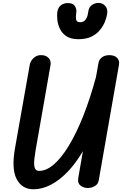

<svg xmlns="http://www.w3.org/2000/svg" viewBox="-20 -1314 853 1342"><path d="M213.5 9Q135 9 97 -61.2Q59 -131.5 85 -279L189 -866.5Q191.5 -879 201.8 -893.8Q212 -908.5 229.2 -919Q246.5 -929.5 269 -928.5Q301 -928.5 319.8 -908.5Q338.5 -888.5 333 -858L229 -264.5Q223.5 -232.5 220.5 -206Q217.5 -179.5 219 -160Q220.5 -140.5 228.8 -130Q237 -119.5 253.5 -119.5Q304 -119.5 356.8 -165Q409.5 -210.5 461.5 -296.2Q513.5 -382 561.8 -503.2Q610 -624.5 651 -776L668.5 -874.5Q673 -899 693.2 -913.8Q713.5 -928.5 744 -928.5Q780.5 -928.5 798.8 -909.2Q817 -890 811.5 -860.5L670 -52.5Q665 -25.5 641.8 -12.8Q618.5 0 594 0Q564 0 542.2 -17.2Q520.5 -34.5 527 -70L559.5 -257.5Q510.5 -173.5 453.5 -114Q396.5 -54.5 335.8 -22.8Q275 9 213.5 9ZM527.5 -1040Q476 -1040 445.2 -1060.2Q414.5 -1080.5 399.5 -1111.2Q384.5 -1142 381 -1174Q377.5 -1206 380.5 -1230Q386 -1262.5 406 -1277.5Q426 -1292.5 453.5 -1292.5Q490.5 -1292.5 503.2 -1272Q516 -1251.5 513.5 -1230.5Q509.5 -1200 511 -1184.5Q512.5 -1169 520.2 -1163.8Q528 -1158.5 541.5 -1158.5Q554 -1158.5 565.2 -1164.8Q576.5 -1171 585.2 -1188.2Q594 -1205.5 598 -1237.5Q602 -1264 622.2 -1278.8Q642.5 -1293.5 669.5 -1293.5Q697 -1293.5 715.8 -1272.5Q734.5 -1251.5 729 -1217Q725.5 -1193.5 713.8 -1163.2Q702 -1133 679.2 -1104.8Q656.5 -1076.5 619.5 -1058.2Q582.5 -1040 527.5 -1040Z"/></svg>

Font: Edu VIC WA NT Hand
Style: Regular
Weight: 400
Designer: Tina and Corey Anderson, Eben Sorkin, Mirko Velimirovic
Foundry: Google for Education
Version: Version 1.000